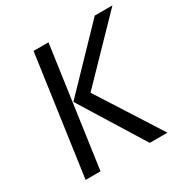

<svg xmlns="http://www.w3.org/2000/svg" viewBox="-158 -823 933 959"><g transform="rotate(-30 308.5 -344.0)"><path d="M162 -688H248L151 0H65ZM207 -368 515 -688H617L304 -365L537 0H435Z"/></g></svg>

Font: FiraGO Book
Style: Italic
Weight: 350
Italic angle: -8°
Designer: bBox Type GmbH
Foundry: bBox Type GmbH
Version: Version 1.001